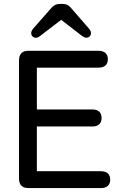

<svg xmlns="http://www.w3.org/2000/svg" viewBox="-20 -959 623 979"><path d="M124 0H494C525 0 542 -15 542 -43C542 -71 525 -86 494 -86H168V-314H451C482 -314 498 -330 498 -357C498 -385 482 -401 451 -401H168V-614H482C513 -614 530 -629 530 -657C530 -685 513 -700 482 -700H124C93 -700 77 -683 77 -652V-48C77 -17 93 0 124 0ZM145 -774C155 -764 169 -763 185 -776L292 -858L398 -776C414 -764 428 -764 438 -774C447 -785 446 -800 433 -814L339 -922C328 -934 316 -939 299 -939H285C268 -939 256 -933 245 -922L150 -814C137 -799 136 -785 145 -774Z"/></svg>

Font: 寒蝉半圆体
Style: Regular
Weight: 400
Designer: Yoshimichi Ohira & Warren
Foundry: ChillType
Version: Version 1.800;Glyphs 3.1.1 (3135)